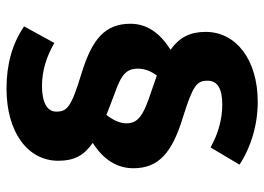

<svg xmlns="http://www.w3.org/2000/svg" viewBox="-131 -598 812 590"><g transform="rotate(90 275.0 -303.0)"><path d="M419 -182C471 -215 497 -257 497 -307C497 -386 447 -426 344 -458C241 -490 228 -502 228 -535C228 -565 252 -580 301 -580C346 -580 390 -568 433 -544L486 -633C433 -668 364 -689 293 -689C163 -689 78 -622 78 -529C78 -482 94 -449 133 -421C80 -388 53 -347 53 -298C53 -219 101 -180 204 -148C310 -116 323 -103 323 -70C323 -42 295 -26 244 -26C199 -26 155 -39 112 -64L61 29C114 65 177 83 252 83C386 83 474 18 474 -76C474 -125 458 -155 419 -182ZM268 -249C208 -270 191 -286 191 -321C191 -341 198 -360 212 -379L261 -362C338 -337 359 -320 359 -285C359 -266 349 -244 333 -224C324 -228 302 -236 268 -249Z"/></g></svg>

Font: Fira Sans
Style: Bold
Weight: 700
Designer: Carrois Corporate & Edenspiekermann AG
Foundry: Carrois Corporate GbR & Edenspiekermann AG
Version: Version 4.203